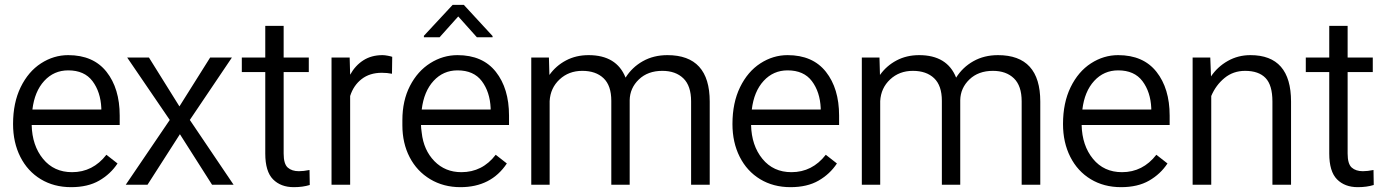

<svg xmlns="http://www.w3.org/2000/svg" viewBox="-20 -764 5728 794"><path d="M34 -251Q34 -339 65.5 -403.5Q97 -468 149.5 -502Q202 -536 262 -536Q366 -536 420.5 -467Q475 -398 475 -286V-247H111Q113 -162 158 -107Q203 -52 278 -52Q364 -52 420 -124L466 -88Q437 -44 390 -17Q343 10 274 10Q203 10 148.5 -23Q94 -56 64 -115.5Q34 -175 34 -251ZM114 -311H399V-317Q396 -384 362.5 -428.5Q329 -473 262 -473Q203 -473 163 -429.5Q123 -386 114 -311Z M939 -526 765 -268 946 0H857L724 -209L590 0H500L682 -268L506 -526H596L722 -324L849 -526Z M1216 -56Q1235 -56 1260 -61L1261 1Q1232 10 1195 10Q1141 10 1109 -22.5Q1077 -55 1077 -129V-466H980V-526H1077V-657H1153V-526H1257V-466H1153V-129Q1153 -86 1170 -71Q1187 -56 1216 -56Z M1351 -526H1426L1428 -455Q1449 -493 1482.5 -514.5Q1516 -536 1562 -536Q1571 -536 1584 -533.5Q1597 -531 1602 -529L1601 -459Q1581 -463 1559 -463Q1509 -463 1475.5 -437Q1442 -411 1428 -367V0H1351Z M1952 -610 1875 -696 1798 -610H1733V-616L1852 -744H1898L2017 -615V-610ZM1644 -246V-267Q1644 -348 1675.5 -409Q1707 -470 1759.5 -503Q1812 -536 1872 -536Q1976 -536 2030.5 -467Q2085 -398 2085 -286V-247H1721Q1721 -236 1724 -215Q1732 -143 1776.5 -97.5Q1821 -52 1888 -52Q1975 -52 2030 -124L2076 -88Q2011 10 1884 10Q1814 10 1759 -23Q1704 -56 1674 -114Q1644 -172 1644 -246ZM1724 -311H2009V-317Q2006 -384 1972.5 -428.5Q1939 -473 1872 -473Q1813 -473 1773 -429.5Q1733 -386 1724 -311Z M2177 -526H2250L2252 -454Q2279 -492 2320.5 -514Q2362 -536 2414 -536Q2530 -536 2567 -443Q2594 -486 2638.5 -511Q2683 -536 2740 -536Q2915 -536 2915 -344V0H2838V-345Q2838 -409 2806 -440Q2774 -471 2719 -471Q2659 -471 2622 -435.5Q2585 -400 2584 -350V0H2508V-347Q2508 -410 2476 -440.5Q2444 -471 2388 -471Q2332 -471 2294 -435.5Q2256 -400 2253 -346V0H2177Z M3009 -251Q3009 -339 3040.5 -403.5Q3072 -468 3124.5 -502Q3177 -536 3237 -536Q3341 -536 3395.5 -467Q3450 -398 3450 -286V-247H3086Q3088 -162 3133 -107Q3178 -52 3253 -52Q3339 -52 3395 -124L3441 -88Q3412 -44 3365 -17Q3318 10 3249 10Q3178 10 3123.5 -23Q3069 -56 3039 -115.5Q3009 -175 3009 -251ZM3089 -311H3374V-317Q3371 -384 3337.5 -428.5Q3304 -473 3237 -473Q3178 -473 3138 -429.5Q3098 -386 3089 -311Z M3544 -526H3617L3619 -454Q3646 -492 3687.5 -514Q3729 -536 3781 -536Q3897 -536 3934 -443Q3961 -486 4005.5 -511Q4050 -536 4107 -536Q4282 -536 4282 -344V0H4205V-345Q4205 -409 4173 -440Q4141 -471 4086 -471Q4026 -471 3989 -435.5Q3952 -400 3951 -350V0H3875V-347Q3875 -410 3843 -440.5Q3811 -471 3755 -471Q3699 -471 3661 -435.5Q3623 -400 3620 -346V0H3544Z M4376 -251Q4376 -339 4407.5 -403.5Q4439 -468 4491.5 -502Q4544 -536 4604 -536Q4708 -536 4762.5 -467Q4817 -398 4817 -286V-247H4453Q4455 -162 4500 -107Q4545 -52 4620 -52Q4706 -52 4762 -124L4808 -88Q4779 -44 4732 -17Q4685 10 4616 10Q4545 10 4490.5 -23Q4436 -56 4406 -115.5Q4376 -175 4376 -251ZM4456 -311H4741V-317Q4738 -384 4704.5 -428.5Q4671 -473 4604 -473Q4545 -473 4505 -429.5Q4465 -386 4456 -311Z M4912 -526H4985L4988 -448Q5015 -488 5057.5 -512Q5100 -536 5151 -536Q5319 -536 5319 -344V0H5242V-344Q5242 -412 5213.5 -441.5Q5185 -471 5129 -471Q5080 -471 5044 -441.5Q5008 -412 4989 -367V0H4912Z M5616 -56Q5635 -56 5660 -61L5661 1Q5632 10 5595 10Q5541 10 5509 -22.5Q5477 -55 5477 -129V-466H5380V-526H5477V-657H5553V-526H5657V-466H5553V-129Q5553 -86 5570 -71Q5587 -56 5616 -56Z"/></svg>

Font: Freesentation 4 Regular
Style: Regular
Weight: 400
Designer: glyphs from Roboto by Christian Robertson / Hangul glyphs from Noto Sans CJK(Source Han Sans) by Jang Soo-young and Kang
Foundry: PT&
Version: Version 2.001